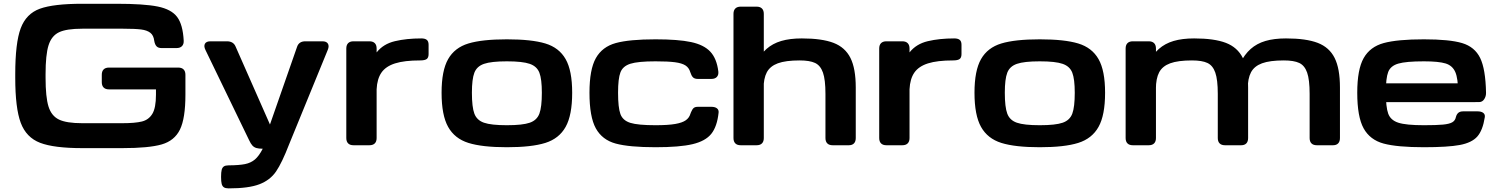

<svg xmlns="http://www.w3.org/2000/svg" viewBox="-20 -786 8108 1039"><path d="M425.3 -765.6H608.9Q759.3 -765.6 833.3 -750.7Q907.2 -735.8 938.5 -694.3Q969.7 -652.8 974.1 -565.9Q975.1 -546.9 964.8 -536.4Q954.6 -525.9 935.5 -525.9H854.3Q836.3 -525.9 827.2 -535.4Q818.1 -545 814.7 -564.9Q811.3 -594.7 793.6 -608.5Q775.8 -622.4 743.5 -626.5Q711.2 -630.6 647 -630.7H608.9H425.3Q339.4 -630.7 299 -611.2Q258.6 -591.8 242.6 -540.6Q226.6 -489.4 226.6 -384.8V-365.2Q226.6 -260.9 242.4 -209.8Q258.3 -158.7 299.2 -139Q340 -119.3 425.3 -119.3H641.6Q711 -119.3 747.9 -128.5Q784.7 -137.6 804.3 -169.8Q824 -202.1 824 -273.5V-302.3H569.8Q550.8 -302.3 540.8 -312.4Q530.8 -322.4 530.8 -341.4V-381.2Q530.8 -400.3 540.8 -410.3Q550.8 -420.3 569.8 -420.3H944.3Q963.4 -420.3 973.4 -410.3Q983.4 -400.3 983.4 -381.2V-273.5Q983.4 -145.5 953.9 -85Q924.4 -24.5 854.8 -4.4Q785.3 15.6 641.6 15.6H425.3Q272 15.6 197 -13.2Q122.1 -42 92.3 -121.3Q62.5 -200.7 62.5 -365.2V-384.8Q62.5 -553.7 92 -632.8Q121.6 -711.9 195.8 -738.8Q270 -765.6 425.3 -765.6Z M1216.9 108.8Q1274.1 108.4 1305.8 102Q1337.5 95.6 1359.6 76.9Q1381.6 58.2 1401.8 18.8Q1379.9 18.8 1367.2 14.9Q1354.6 11.1 1345.8 1.5Q1337 -8.1 1328.1 -27.3L1091.8 -515.6Q1081.7 -536.4 1089.1 -549.5Q1096.5 -562.5 1119.1 -562.5H1208Q1224.7 -562.5 1236.5 -555.8Q1248.3 -549 1254.4 -535.2L1440.9 -112.3L1587.8 -533.2Q1592.9 -548 1604.2 -555.3Q1615.4 -562.5 1632.3 -562.5H1724.6Q1746.8 -562.5 1754.5 -549.7Q1762.2 -536.9 1753.9 -516.6L1544.3 -4.5Q1506.2 94.4 1474 141.7Q1441.8 188.9 1383.7 211.1Q1325.7 233.4 1217.3 233.4Q1200.6 233.4 1191.9 227.8Q1183.2 222.3 1179.7 209.5Q1176.3 196.7 1176.3 171.3Q1176.3 145.7 1179.7 132.8Q1183.2 119.9 1191.8 114.4Q1200.4 108.8 1216.9 108.8Z M1854 -39.1V-523.4Q1854 -542.5 1864 -552.5Q1874 -562.5 1893.1 -562.5H1979Q1998 -562.5 2008.1 -552.5Q2018.1 -542.5 2018.1 -523.4V-39.1Q2018.1 -20 2008.1 -10Q1998 0 1979 0H1893.1Q1874 0 1864 -10Q1854 -20 1854 -39.1ZM2253.2 -459Q2168.5 -459 2118 -443Q2067.6 -427 2044.1 -393Q2020.7 -359.1 2018.1 -302.7V-502.4Q2054.2 -548.3 2117.2 -563.2Q2180.2 -578.1 2260.3 -578.1Q2279.8 -578.1 2289.6 -570.3Q2299.3 -562.5 2299.3 -543.9V-493.2Q2299.3 -473.9 2289 -466.5Q2278.6 -459 2253.2 -459Z M2369.6 -284.2Q2369.6 -404.2 2405.1 -466.2Q2440.5 -528.2 2514.7 -550.7Q2589 -573.2 2722.9 -573.2Q2856.9 -573.2 2931.2 -550.7Q3005.4 -528.2 3040.8 -466.2Q3076.3 -404.2 3076.3 -284.2Q3076.3 -162.3 3040.8 -99.2Q3005.4 -36 2931 -12.6Q2856.5 10.7 2722.9 10.7Q2589.4 10.7 2514.9 -12.6Q2440.5 -36 2405.1 -99.2Q2369.6 -162.3 2369.6 -284.2ZM2722.9 -454.1Q2638.2 -454.1 2599.2 -440.5Q2560.3 -427 2547 -392.5Q2533.7 -358.1 2533.7 -284.2Q2533.7 -206.6 2547 -171.1Q2560.3 -135.5 2598.9 -122Q2637.5 -108.4 2722.9 -108.4Q2808.4 -108.4 2847 -122Q2885.6 -135.5 2898.9 -171.1Q2912.2 -206.6 2912.2 -284.2Q2912.2 -358.1 2898.9 -392.5Q2885.6 -427 2846.7 -440.5Q2807.7 -454.1 2722.9 -454.1Z M3169.9 -284.2Q3169.9 -410.1 3204.5 -471.5Q3239.1 -532.9 3312.5 -553.1Q3386 -573.2 3527.3 -573.2Q3650.2 -573.2 3719.5 -558.4Q3788.8 -543.7 3823.7 -506.5Q3858.6 -469.3 3867.2 -399.4Q3869.3 -380.4 3859.2 -369.6Q3849.1 -358.9 3829.6 -358.9H3756Q3738.7 -358.9 3730 -367.6Q3721.3 -376.4 3715.4 -395.5Q3708.6 -419.4 3689.3 -431.9Q3670 -444.3 3632.4 -449.2Q3594.8 -454.1 3527.3 -454.1Q3432.6 -454.1 3391.5 -441.1Q3350.3 -428.1 3337.5 -394.4Q3324.6 -360.7 3324.6 -284.2Q3324.6 -203.7 3337.3 -168.9Q3350 -134.1 3391 -121.2Q3431.9 -108.4 3527.3 -108.4Q3595 -108.4 3633.6 -115.1Q3672.3 -121.8 3691.1 -135.2Q3710 -148.5 3716.4 -170.9Q3718 -175.6 3719.5 -178.9Q3726.1 -194.7 3733.6 -201.4Q3741.2 -208 3756.4 -208H3829.6Q3849.1 -208 3859.7 -199.8Q3870.2 -191.6 3868.7 -176.8Q3860.7 -100.9 3829 -61.6Q3797.3 -22.3 3727.6 -5.8Q3658 10.7 3527.3 10.7Q3385 10.7 3311.9 -9.1Q3238.8 -29 3204.3 -91.4Q3169.9 -153.8 3169.9 -284.2Z M3949.2 -39.1V-710.9Q3949.2 -730 3959.2 -740Q3969.2 -750 3988.3 -750H4074.2Q4093.3 -750 4103.3 -740Q4113.3 -730 4113.3 -710.9V-39.1Q4113.3 -20 4103.3 -10Q4093.3 0 4074.2 0H3988.3Q3969.2 0 3959.2 -10Q3949.2 -20 3949.2 -39.1ZM4446.9 -39.1V-278.2Q4446.9 -354.8 4433.4 -393.2Q4419.9 -431.6 4390.8 -445.3Q4361.6 -459 4307.2 -459Q4231.6 -459 4189.4 -443.5Q4147.2 -427.9 4129.5 -394.6Q4111.9 -361.3 4111.9 -304.2L4070.9 -443.8Q4094.4 -491.5 4127.7 -521Q4161 -550.5 4207.7 -564.3Q4254.4 -578.1 4318.9 -578.1Q4427.5 -578.1 4490.4 -554.1Q4553.3 -530 4582.1 -472.6Q4610.9 -415.1 4610.9 -312.5V-39.1Q4610.9 -20 4601.2 -10Q4591.5 0 4573.3 0H4485.9Q4466.9 0 4456.9 -10Q4446.9 -20 4446.9 -39.1Z M4737.8 -39.1V-523.4Q4737.8 -542.5 4747.8 -552.5Q4757.8 -562.5 4776.9 -562.5H4862.8Q4881.8 -562.5 4891.8 -552.5Q4901.9 -542.5 4901.9 -523.4V-39.1Q4901.9 -20 4891.8 -10Q4881.8 0 4862.8 0H4776.9Q4757.8 0 4747.8 -10Q4737.8 -20 4737.8 -39.1ZM5137 -459Q5052.2 -459 5001.8 -443Q4951.4 -427 4927.9 -393Q4904.5 -359.1 4901.9 -302.7V-502.4Q4938 -548.3 5001 -563.2Q5064 -578.1 5144 -578.1Q5163.6 -578.1 5173.3 -570.3Q5183.1 -562.5 5183.1 -543.9V-493.2Q5183.1 -473.9 5172.8 -466.5Q5162.4 -459 5137 -459Z M5253.4 -284.2Q5253.4 -404.2 5288.9 -466.2Q5324.3 -528.2 5398.5 -550.7Q5472.8 -573.2 5606.7 -573.2Q5740.7 -573.2 5814.9 -550.7Q5889.2 -528.2 5924.6 -466.2Q5960.1 -404.2 5960.1 -284.2Q5960.1 -162.3 5924.6 -99.2Q5889.2 -36 5814.7 -12.6Q5740.3 10.7 5606.7 10.7Q5473.1 10.7 5398.7 -12.6Q5324.3 -36 5288.9 -99.2Q5253.4 -162.3 5253.4 -284.2ZM5606.7 -454.1Q5522 -454.1 5483 -440.5Q5444 -427 5430.8 -392.5Q5417.5 -358.1 5417.5 -284.2Q5417.5 -206.6 5430.8 -171.1Q5444 -135.5 5482.7 -122Q5521.3 -108.4 5606.7 -108.4Q5692.2 -108.4 5730.8 -122Q5769.4 -135.5 5782.7 -171.1Q5796 -206.6 5796 -284.2Q5796 -358.1 5782.7 -392.5Q5769.4 -427 5730.5 -440.5Q5691.5 -454.1 5606.7 -454.1Z M6071.3 -39.1V-523.4Q6071.3 -542.5 6081.3 -552.5Q6091.3 -562.5 6110.4 -562.5H6196.3Q6215.3 -562.5 6225.3 -552.5Q6235.4 -542.5 6235.4 -523.4V-39.1Q6235.4 -20 6225.3 -10Q6215.3 0 6196.3 0H6110.4Q6091.3 0 6081.3 -10Q6071.3 -20 6071.3 -39.1ZM6570 -39.1V-278.2Q6570 -354.8 6556.5 -393.2Q6543.1 -431.6 6513.9 -445.3Q6484.8 -459 6430.4 -459Q6354.8 -459 6312.5 -443.5Q6270.3 -427.9 6252.7 -394.6Q6235.1 -361.3 6235.1 -304.2L6194 -443.8Q6217.6 -491.5 6250.9 -521Q6284.2 -550.5 6330.9 -564.3Q6377.5 -578.1 6442.1 -578.1Q6550.7 -578.1 6613.6 -554.1Q6676.5 -530 6705.3 -472.6Q6734.1 -415.1 6734.1 -312.5V-39.1Q6734.1 -20 6724.4 -10Q6714.6 0 6696.5 0H6609.1Q6590 0 6580 -10Q6570 -20 6570 -39.1ZM7067 -39.1V-278.2Q7067 -354.8 7053.5 -393.2Q7040 -431.6 7010.9 -445.3Q6981.7 -459 6927.3 -459Q6851.8 -459 6809.5 -443.5Q6767.3 -427.9 6749.7 -394.6Q6732 -361.3 6732 -304.2L6691 -443.8Q6714.6 -491.5 6747.9 -521Q6781.2 -550.5 6827.8 -564.3Q6874.5 -578.1 6939.1 -578.1Q7047.7 -578.1 7110.5 -554.1Q7173.4 -530 7202.2 -472.6Q7231.1 -415.1 7231.1 -312.5V-39.1Q7231.1 -20 7221.3 -10Q7211.6 0 7193.5 0H7106.1Q7087 0 7077 -10Q7067 -20 7067 -39.1Z M7324.7 -284.2Q7324.7 -410.3 7359.4 -471.6Q7394 -532.9 7468.3 -553.1Q7542.6 -573.2 7685.4 -573.2Q7824.5 -573.2 7892.4 -552.8Q7960.4 -532.3 7989.8 -472.3Q8019.2 -412.2 8021.6 -283.9Q8022 -264.9 8011.8 -249.3Q8001.7 -233.6 7984 -233.6H7909.2Q7897.6 -233.6 7888.7 -241.3Q7879.9 -248.9 7875.1 -260.9Q7870.4 -272.9 7870.4 -285.2Q7870.6 -361 7855.3 -396.1Q7839.9 -431.2 7802.7 -442.6Q7765.4 -454.1 7685.4 -454.1Q7588.4 -454.1 7546.7 -441.8Q7505 -429.6 7492.2 -396.5Q7479.4 -363.4 7479.4 -287.1Q7479.4 -206.3 7492.3 -170.9Q7505.3 -135.5 7546.9 -122Q7588.6 -108.4 7685.4 -108.4Q7753.1 -108.4 7788.1 -111.7Q7823 -115 7838.8 -124.2Q7854.6 -133.3 7858.4 -152.1Q7862.5 -168.1 7871.9 -175.7Q7881.2 -183.4 7897.6 -183.4H7976Q7995.8 -183.4 8006.5 -175.2Q8017.2 -167 8015 -152.1Q8003.9 -80.7 7974.4 -47.2Q7944.8 -13.8 7880.2 -1.5Q7815.5 10.7 7685.4 10.7Q7541.3 10.7 7467.5 -9.1Q7393.8 -29 7359.2 -91.4Q7324.7 -153.8 7324.7 -284.2ZM7403.7 -335H7957.1Q7972.5 -335 7981 -329.7Q7989.5 -324.4 7992.8 -313.7Q7996.2 -303 7996.2 -284.2Q7996.2 -278.2 7995.8 -271.2Q7995.5 -256.6 7992.8 -249Q7990.1 -241.4 7983.1 -237.4Q7976.1 -233.4 7963 -233.4H7403.7Q7388.4 -233.4 7379.9 -238.7Q7371.4 -243.9 7368 -254.6Q7364.6 -265.3 7364.6 -284.2Q7364.6 -303 7368 -313.7Q7371.4 -324.4 7379.9 -329.7Q7388.4 -335 7403.7 -335Z"/></svg>

Font: Gyrochrome
Style: Regular
Weight: 400
Designer: David Moles
Foundry: David Moles
Version: Version 1.005;Glyphs 3.2.3 (3260)